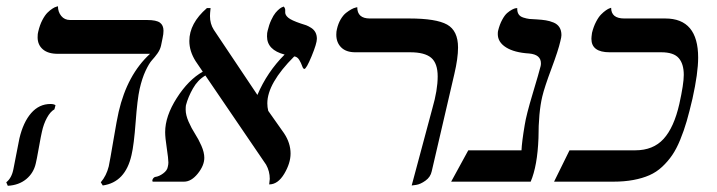

<svg xmlns="http://www.w3.org/2000/svg" viewBox="-41 -580 2288 613"><path d="M404.8 -295.9Q397.5 -263.2 392.1 -190.4Q386.7 -117.7 378.9 -85Q359.4 2 287.1 12.2L280.8 2Q298.8 -19 306.2 -48.8Q310.1 -66.9 321.3 -133.5Q332.5 -200.2 337.9 -223.1Q365.2 -341.3 438 -408.2H143.1Q112.3 -408.2 95.7 -422.6Q79.1 -437 79.1 -460.9Q79.1 -473.1 81.1 -479Q85.9 -500 94.2 -515.9Q102.5 -531.7 110.8 -539.8Q119.1 -547.9 126.7 -552.7Q134.3 -557.6 139.2 -558.6L144 -560.1Q144 -542 154.5 -529.1Q165 -516.1 183.1 -516.1H429.2Q458 -516.1 469.5 -507.8Q481 -499.5 481 -481.9Q481 -471.2 478 -458L473.1 -434.1Q470.2 -421.4 461.7 -409.4Q453.1 -397.5 444.1 -387.7Q435.1 -377.9 423.8 -354Q412.6 -330.1 404.8 -295.9ZM92.8 -159.2Q90.3 -149.4 83 -108.4Q75.7 -67.4 73.2 -58.1Q66.4 -27.8 43 -8.3Q19.5 11.2 -16.1 13.2L-21 2Q-3.4 -11.7 2 -41Q3.9 -51.3 11.7 -90.8Q19.5 -130.4 21 -138.2Q33.2 -189.9 58.6 -219Q84 -248 120.1 -248Q130.9 -248 136.2 -244.1L132.8 -231Q119.6 -223.6 108.9 -203.9Q98.1 -184.1 92.8 -159.2Z M970.7 -456.1Q970.7 -441.4 953.9 -400.6Q937 -359.9 930.7 -359.9Q926.8 -359.9 923.6 -369.4Q920.4 -378.9 914.3 -388.9Q908.2 -398.9 898.4 -399.9Q812.5 -314 812.5 -250Q812.5 -237.8 815.4 -226.1L865.7 -154.8Q886.7 -123.5 886.7 -89.8Q886.7 -59.1 866.5 -25.1Q846.2 8.8 818.4 8.8Q820.3 -4.9 820.3 -8.8Q820.3 -33.2 808.6 -54.2L614.7 -338.9Q590.3 -324.7 575 -297.6Q559.6 -270.5 552.7 -244.1Q551.8 -239.3 551.8 -230Q551.8 -212.9 561 -191.7Q570.3 -170.4 581.5 -153.1Q592.8 -135.7 602.1 -114.5Q611.3 -93.3 611.3 -76.2Q611.3 -51.8 590.6 -25.9Q569.8 0 546.4 0H446.8Q445.3 -1.5 445.3 -2.9Q445.3 -6.8 448.2 -10.7Q451.2 -14.6 454.6 -15.1Q466.8 -16.6 479.7 -26.1Q492.7 -35.6 494.6 -46.9Q496.6 -54.7 496.6 -61Q496.6 -73.2 491.5 -106.9Q486.3 -140.6 486.3 -158.2Q486.3 -209 523.4 -267.1Q560.5 -325.2 606.4 -351.1L583.5 -384.8Q563.5 -416.5 563.5 -449.2Q563.5 -505.4 619.6 -554.2H631.3Q629.4 -536.6 629.4 -528.8Q629.4 -503.9 641.6 -484.9L780.8 -276.9Q812 -350.1 867.7 -405.8Q811.5 -420.4 811.5 -463.9Q811.5 -476.1 813.5 -481.9Q817.9 -501 825 -516.1Q832 -531.2 838.6 -539.1Q845.2 -546.9 851.3 -551.8Q857.4 -556.6 861.3 -557.6L864.7 -559.1Q869.6 -554.2 869.6 -547.9V-540Q869.6 -531.7 879.4 -523.4Q889.2 -515.1 919.4 -504.9Q929.7 -502 936.8 -499.3Q943.8 -496.6 952.6 -491Q961.4 -485.4 966.1 -476.6Q970.7 -467.8 970.7 -456.1Z M1273.4 12.2 1339.4 -233.9Q1356.4 -292.5 1356.4 -335.9Q1356.4 -377.9 1335.7 -395.5Q1314.9 -413.1 1268.6 -413.1H1093.3Q1064 -413.1 1048.3 -428.7Q1032.7 -444.3 1032.7 -469.2Q1032.7 -480 1034.7 -486.8Q1038.6 -504.4 1046.6 -518.1Q1054.7 -531.7 1063.7 -538.8Q1072.8 -545.9 1080.8 -550.3Q1088.9 -554.7 1094.2 -555.7L1099.6 -557.1Q1099.6 -521 1139.6 -521H1265.6Q1351.6 -521 1386.5 -501.5Q1421.4 -481.9 1421.4 -428.2Q1421.4 -394 1409.7 -344.2L1337.4 -33.2Q1333.5 -14.6 1317.4 -3.2Q1301.3 8.3 1287.6 10.3Z M1690.4 -272Q1678.2 -221.2 1678.2 -139.2Q1674.8 -50.3 1653.3 0H1399.4L1454.1 -100.1H1624Q1625 -126 1634.3 -181.2Q1639.2 -212.9 1659.7 -281Q1680.2 -349.1 1685.1 -369.1Q1686 -373 1686 -377.9Q1686 -405.8 1648.4 -409.2Q1601.1 -412.1 1574.7 -428.7Q1548.3 -445.3 1548.3 -471.2Q1548.3 -479 1549.3 -481.9Q1554.2 -502 1562.3 -516.8Q1570.3 -531.7 1578.4 -538.6Q1586.4 -545.4 1593.8 -549.3Q1601.1 -553.2 1605.5 -553.7L1610.4 -554.2Q1609.9 -542.5 1614.5 -534.9Q1619.1 -527.3 1629.9 -523.9Q1640.6 -520.5 1649.2 -519.5Q1657.7 -518.6 1672.4 -518.1Q1689.5 -517.1 1701.7 -515.1Q1713.9 -513.2 1726.3 -508.1Q1738.8 -502.9 1745.1 -492.9Q1751.5 -482.9 1751.5 -467.8Q1751.5 -461.9 1748 -448.2Q1741.7 -419.9 1719.5 -360.6Q1697.3 -301.3 1690.4 -272Z M2127.9 -248Q2142.1 -312 2142.1 -340.8Q2142.1 -376 2126 -394.5Q2109.9 -413.1 2070.3 -413.1H1905.3Q1847.2 -413.1 1847.2 -456.1Q1847.2 -461.4 1849.1 -475.1Q1854 -495.1 1862.1 -510.5Q1870.1 -525.9 1878.2 -533.9Q1886.2 -542 1893.6 -547.1Q1900.9 -552.2 1905.8 -553.7L1910.2 -555.2Q1910.2 -521 1952.1 -521H2083Q2188 -521 2188 -396Q2188 -346.7 2169.9 -265.1Q2160.2 -223.6 2151.4 -193.1Q2142.6 -162.6 2130.6 -133.5Q2118.7 -104.5 2105 -84.5Q2091.3 -64.5 2073 -47.4Q2054.7 -30.3 2032.2 -20.5Q2009.8 -10.7 1981.2 -5.4Q1952.6 0 1917 0H1728L1777.3 -100.1H1987.3Q2044.4 -100.1 2077.6 -136.5Q2110.8 -172.9 2127.9 -248Z"/></svg>

Font: Common Serif
Style: Bold Italic
Weight: 700
Italic angle: -12°
Designer: Philipp H. Poll, Khaled Hosny
Foundry: Stefan Peev, Context Ltd.
Version: Version 1.026